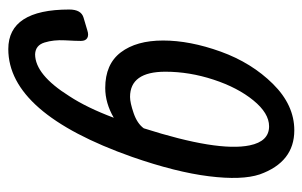

<svg xmlns="http://www.w3.org/2000/svg" viewBox="-156 -572 743 472"><g transform="rotate(90 216.0 -335.5)"><path d="M294.9 -316.9Q353 -499 336.9 -577.1Q327.1 -625 290 -625Q257.8 -625 226.3 -586.4Q194.8 -547.9 175.3 -488.5Q155.8 -429.2 155.8 -370.1Q155.8 -283.2 217.8 -283.2Q231.9 -283.2 257.6 -292Q283.2 -300.8 294.9 -316.9ZM269 -243.2Q232.9 -222.2 195.8 -222.2Q137.2 -222.2 108.2 -260.5Q79.1 -298.8 79.1 -364.5Q79.1 -430.2 106.4 -506.1Q133.8 -582 185.8 -634.5Q237.8 -687 299.8 -687Q377.9 -687 408.2 -602.1Q422.9 -558.1 412.8 -477.1Q402.8 -396 365.2 -288.1Q257.8 16.1 100.1 16.1Q2.9 16.1 2.9 -133.8Q2.9 -163.1 22.9 -168.9L54.2 -178.2Q65.9 -182.1 73 -178Q80.1 -173.8 80.1 -162.4Q80.1 -150.9 78.6 -123Q77.1 -95.2 84 -73Q90.8 -50.8 112.8 -49.8Q163.1 -49.8 215.8 -133.8Q244.1 -176.8 269 -243.2Z"/></g></svg>

Font: Allan
Style: Regular
Weight: 400
Designer: Anton Koovit
Foundry: Anton Koovit
Version: Version 1.002